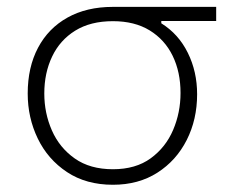

<svg xmlns="http://www.w3.org/2000/svg" viewBox="-20 -514 665 544"><path d="M300 9.5Q224 9.5 169.8 -26.5Q115.5 -62.5 87 -121.5Q58.5 -180.5 58.5 -249Q58.5 -323.5 87.8 -378.8Q117 -434 171.2 -464.2Q225.5 -494.5 299.5 -494.5H592.5V-454.5H437V-448Q486 -417.5 512.2 -364.2Q538.5 -311 538.5 -247Q538.5 -175.5 509 -117.2Q479.5 -59 426 -24.8Q372.5 9.5 300 9.5ZM300 -34.5Q364.5 -34.5 407 -65.5Q449.5 -96.5 470.5 -145.8Q491.5 -195 491.5 -250.5Q491.5 -310 469.2 -355.8Q447 -401.5 404.2 -427.8Q361.5 -454 300 -454Q236.5 -454 193.2 -427.2Q150 -400.5 127.8 -354Q105.5 -307.5 105.5 -249Q105.5 -193.5 127 -144.5Q148.5 -95.5 191.8 -65Q235 -34.5 300 -34.5Z"/></svg>

Font: Commissioner ExtraLight
Style: Regular
Weight: 200
Designer: Kostas Bartsokas
Foundry: Kostas Bartsokas
Version: Version 1.000; ttfautohint (v1.8.3)